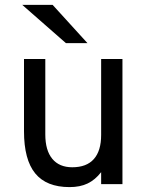

<svg xmlns="http://www.w3.org/2000/svg" viewBox="-20 -752 603 784"><path d="M264 12Q169.5 12 123.8 -44Q78 -100 78 -216V-511H165V-203Q165 -138 193.5 -103.5Q222 -69 275 -69Q333.5 -69 363.2 -102.5Q393 -136 393 -201V-511H480V0H393V-49Q368.5 -17.5 337.8 -2.8Q307 12 264 12ZM249 -576 71 -732H195L337 -576Z"/></svg>

Font: Undotted
Style: Regular
Weight: 400
Designer: Delve Withrington, Dave Bailey, Thomas Jockin
Foundry: Delve Fonts LLC
Version: Version 4.000